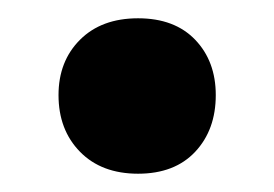

<svg xmlns="http://www.w3.org/2000/svg" viewBox="-20 -185 300 210"><path d="M131 5Q91 5 67.5 -19Q44 -43 44 -81Q44 -118 67.5 -141.5Q91 -165 131 -165Q171 -165 193.5 -141.5Q216 -118 216 -81Q216 -43 193.5 -19Q171 5 131 5Z"/></svg>

Font: Nunito ExtraLight ExtraBold
Style: Regular
Weight: 800
Version: Version 3.602